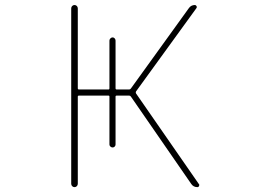

<svg xmlns="http://www.w3.org/2000/svg" viewBox="-20 -773 1040 770"><path d="M771.5 -22.5Q755.9 -22.5 747.1 -35.2L504.9 -385.7Q502 -389.6 498 -389.6H448.2Q443.4 -389.6 443.4 -385.7V-193.4Q443.4 -188.5 439.9 -185.1Q436.5 -181.6 431.6 -181.6Q426.8 -181.6 422.9 -185.1Q418.9 -188.5 418.9 -193.4V-385.7Q418.9 -389.6 415 -389.6H296.9Q292 -389.6 292 -385.7V-36.1Q292 -30.3 288.1 -26.4Q284.2 -22.5 278.8 -22.5Q273.4 -22.5 269.5 -26.4Q265.6 -30.3 265.6 -36.1V-739.3Q265.6 -745.1 269.5 -749Q273.4 -752.9 278.8 -752.9Q284.2 -752.9 288.1 -749Q292 -745.1 292 -739.3V-418.9Q292 -414.1 296.9 -414.1H415Q418.9 -414.1 418.9 -418.9V-610.4Q418.9 -615.2 422.9 -619.1Q426.8 -623 431.6 -623Q436.5 -623 439.9 -619.1Q443.4 -615.2 443.4 -610.4V-418.9Q443.4 -414.1 448.2 -414.1H498Q502 -414.1 504.9 -418L737.3 -740.2Q746.1 -752.9 761.7 -752.9Q765.6 -752.9 768.1 -748.5Q770.5 -744.1 767.6 -740.2L525.4 -406.2Q523.4 -402.3 525.4 -398.4L777.3 -35.2Q779.3 -33.2 779.3 -31.2Q779.3 -29.3 778.3 -27.3Q776.4 -22.5 771.5 -22.5Z"/></svg>

Font: Rounded-X Mgen+ 2m thin
Style: Regular
Weight: 100
Designer: [Source Han Sans]
Ryoko NISHIZUKA  (kana & ideographs); Paul D. Hunt (Latin, Greek & Cyrillic); Wenlong ZHANG  (bopomofo
Version: Version 1.059.20150602